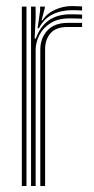

<svg xmlns="http://www.w3.org/2000/svg" viewBox="-20 -622 314 642"><path d="M105.8 -527.8 114.2 -587V-600H129.8L130 -595.8L119 -554H122Q136.5 -577 164 -589.4Q191.5 -601.8 221.2 -601.8Q234 -601.8 254.5 -600.5V-586.8Q238.2 -588 222.2 -588Q184.5 -588 155.9 -573.9Q127.2 -559.8 110.2 -527.8ZM83.8 0V-600H99L99.2 -563L95.8 -493.2H99.8Q128.8 -574.2 215 -574.2Q225.8 -574.2 236.9 -573.9Q248 -573.5 254.5 -573.2V-559.5Q247.2 -560 235.5 -560.2Q223.8 -560.5 212.5 -560.5Q174 -560.5 148.9 -544.6Q123.8 -528.8 111.5 -504.5Q99.2 -480.2 99.2 -454.8V0ZM53 0V-600H68.5V0ZM114.8 0V-456Q114.8 -494.2 138.4 -519.9Q162 -545.5 206.2 -545.5H254.5V-531.8Q243.2 -531.8 230.6 -531.8Q218 -531.8 206.2 -531.8Q167 -531.8 148.9 -510.8Q130.8 -489.8 130.8 -457.2V0Z"/></svg>

Font: Big Shoulders Inline Display Medium
Style: Regular
Weight: 500
Designer: Patric King
Foundry: XO Type Co
Version: Version 1.000